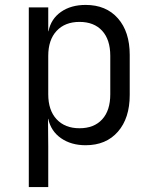

<svg xmlns="http://www.w3.org/2000/svg" viewBox="-20 -580 640 780"><path d="M507 -357V-194Q507 -100 459 -45Q411 10 328 10Q269 10 228 -18.5Q187 -47 176 -97H175L176 15V180H97V-550H176V-453H177Q187 -503 227.5 -531.5Q268 -560 328 -560Q411 -560 459 -505.5Q507 -451 507 -357ZM428 -353Q428 -419 395 -455Q362 -491 303 -491Q244 -491 210 -454.5Q176 -418 176 -353V-197Q176 -132 210 -95.5Q244 -59 303 -59Q362 -59 395 -95Q428 -131 428 -197Z"/></svg>

Font: JetBrains Mono Semi Light
Style: Regular
Weight: 350
Monospace: yes
Designer: Philipp Nurullin, Konstantin Bulenkov
Foundry: JetBrains
Version: 2.002